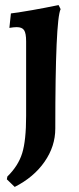

<svg xmlns="http://www.w3.org/2000/svg" viewBox="-20 -493 313 757"><path d="M7 214 9 203Q52 161 67.5 111Q83 61 83 -36V-330Q83 -362 75 -374Q67 -386 46 -386Q34 -386 17 -383L23 -440Q99 -450 211 -473L219 -457Q198 -414 198 14Q198 84 155.5 145Q113 206 38 244Z"/></svg>

Font: Alegreya
Style: Bold
Weight: 700
Designer: Juan Pablo del Peral
Foundry: Huerta Tipografica
Version: Version 2.008; ttfautohint (v1.8)